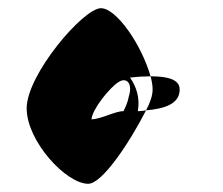

<svg xmlns="http://www.w3.org/2000/svg" viewBox="-20 -742 544 468"><path d="M45 -478C45 -398 141 -294 195 -294C229 -294 295 -393 336 -473C330 -472 323 -471 316 -471C322 -506 311 -532 297 -553C314 -555 331 -556 347 -556C325 -633 264 -722 226 -722C183 -722 45 -560 45 -478ZM203 -451C205 -477 249 -530 269 -542C289 -555 304 -538 294 -507C292 -495 287 -483 281 -471H280C261 -471 227 -452 203 -451ZM336 -473C380 -477 418 -488 418 -524C418 -549 387 -556 347 -556C350 -545 352 -534 352 -524C352 -509 346 -492 336 -473Z"/></svg>

Font: Ampere
Style: SCUltCnd
Weight: 400
Version: Version 1